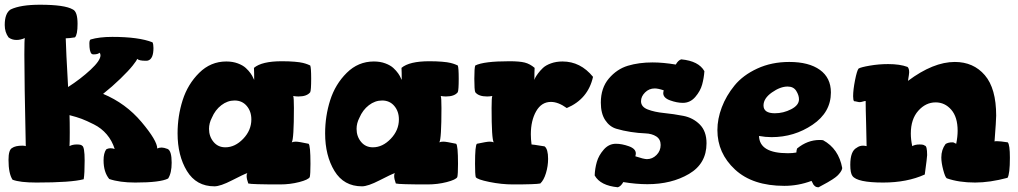

<svg xmlns="http://www.w3.org/2000/svg" viewBox="-21 -772 4305 812"><path d="M-1 -666Q-1 -716 24 -732Q66 -752 148 -752Q253 -752 287 -732Q307 -723 307 -671Q307 -625 296 -614Q272 -610 257 -610Q258 -562 267 -404Q320 -438 362 -477Q404 -516 404 -538Q404 -545 400 -549Q393 -542 375 -542Q368 -542 366 -545Q357 -554 357 -588Q357 -602 362 -605Q399 -616 454 -616Q566 -616 624 -593Q628 -585 628 -569Q628 -523 605 -516Q602 -515 595 -515Q567 -515 559 -523Q558 -517 540.5 -495Q523 -473 488.5 -439.5Q454 -406 415 -375Q511 -335 577.5 -256Q644 -177 644 -144Q652 -148 663 -148Q672 -148 688 -142Q705 -134 705 -84Q705 -40 690 -17Q657 0 551 0Q485 0 441 -15Q417 -44 417 -94Q417 -124 428 -140Q436 -145 447 -145Q455 -145 464 -142Q453 -177 430.5 -203.5Q408 -230 376 -246Q344 -262 324 -269.5Q304 -277 273 -285Q274 -261 274 -212Q274 -173 273 -154Q285 -161 304 -161Q322 -161 326 -156Q337 -152 337 -93Q337 -38 333 -14Q280 0 133 0Q63 0 32 -12Q15 -38 15 -96Q15 -138 30 -146Q44 -156 74 -156Q82 -156 88 -154Q82 -430 82 -541Q82 -605 84 -611Q66 -603 49 -603Q29 -603 15 -614Q-1 -636 -1 -666Z M730 -208Q730 -281 751.5 -348.5Q773 -416 821.5 -464Q870 -512 936 -512Q963 -512 984.5 -504Q1006 -496 1018.5 -484.5Q1031 -473 1039 -461.5Q1047 -450 1050 -442L1054 -434Q1054 -468 1053 -485Q1086 -513 1171 -513Q1201 -513 1224.5 -511Q1248 -509 1260 -506Q1272 -503 1279.5 -500Q1287 -497 1289 -496L1291 -495Q1295 -486 1295 -439Q1295 -391 1291 -382Q1277 -364 1241 -364Q1231 -364 1219 -366Q1222 -360 1222 -315Q1222 -184 1213 -170Q1220 -173 1230 -173Q1242 -173 1284 -164Q1292 -158 1292 -79Q1292 -35 1289 -23Q1283 -12 1244.5 -2Q1206 8 1163 8Q1043 8 1029 4Q1022 -15 1022 -28Q1022 -36 1025 -40Q1010 -35 960.5 -9.5Q911 16 886 16Q809 16 769.5 -49Q730 -114 730 -208ZM863 -227Q863 -195 882 -172Q901 -149 932 -149Q973 -149 1007.5 -185Q1042 -221 1042 -267Q1042 -301 1022.5 -324Q1003 -347 971 -347Q941 -347 915 -327Q889 -307 875 -274Q863 -251 863 -227Z M1354 -208Q1354 -281 1375.5 -348.5Q1397 -416 1445.5 -464Q1494 -512 1560 -512Q1587 -512 1608.5 -504Q1630 -496 1642.5 -484.5Q1655 -473 1663 -461.5Q1671 -450 1674 -442L1678 -434Q1678 -468 1677 -485Q1710 -513 1795 -513Q1825 -513 1848.5 -511Q1872 -509 1884 -506Q1896 -503 1903.5 -500Q1911 -497 1913 -496L1915 -495Q1919 -486 1919 -439Q1919 -391 1915 -382Q1901 -364 1865 -364Q1855 -364 1843 -366Q1846 -360 1846 -315Q1846 -184 1837 -170Q1844 -173 1854 -173Q1866 -173 1908 -164Q1916 -158 1916 -79Q1916 -35 1913 -23Q1907 -12 1868.5 -2Q1830 8 1787 8Q1667 8 1653 4Q1646 -15 1646 -28Q1646 -36 1649 -40Q1634 -35 1584.5 -9.5Q1535 16 1510 16Q1433 16 1393.5 -49Q1354 -114 1354 -208ZM1487 -227Q1487 -195 1506 -172Q1525 -149 1556 -149Q1597 -149 1631.5 -185Q1666 -221 1666 -267Q1666 -301 1646.5 -324Q1627 -347 1595 -347Q1565 -347 1539 -327Q1513 -307 1499 -274Q1487 -251 1487 -227Z M1985 -439Q1985 -486 1989 -495Q2025 -513 2133 -513Q2176 -513 2198 -507.5Q2220 -502 2240 -485Q2239 -468 2239 -434L2242 -442Q2246 -450 2254.5 -461.5Q2263 -473 2275 -484.5Q2287 -496 2309 -504Q2331 -512 2358 -512Q2434 -512 2487 -447Q2466 -353 2376 -315Q2340 -341 2309 -341Q2269 -341 2246.5 -301.5Q2224 -262 2224 -204Q2224 -184 2227 -161Q2233 -161 2269 -155L2282 -153Q2297 -142 2297 -100Q2297 -70 2288 -40Q2279 -10 2264 4Q2244 8 2149 8Q2100 8 2048.5 -2.5Q1997 -13 1991 -23Q1988 -35 1988 -79Q1988 -158 1996 -164Q2038 -173 2050 -173Q2060 -173 2067 -170Q2058 -184 2058 -315Q2058 -360 2061 -366Q2049 -364 2039 -364Q2003 -364 1989 -382Q1985 -391 1985 -439Z M2494 -30Q2495 -59 2503 -87Q2511 -115 2532.5 -139.5Q2554 -164 2584 -164Q2609 -164 2638.5 -153.5Q2668 -143 2668 -123Q2668 -119 2666 -111Q2702 -99 2715 -99Q2738 -99 2755.5 -116.5Q2773 -134 2773 -159Q2773 -183 2754.5 -195Q2736 -207 2707.5 -208Q2679 -209 2646.5 -214Q2614 -219 2585.5 -227.5Q2557 -236 2538.5 -264Q2520 -292 2520 -338Q2520 -400 2554 -440Q2588 -480 2634.5 -494Q2681 -508 2739 -508Q2783 -508 2837 -499Q2847 -517 2860 -521Q2934 -514 2958 -471Q2956 -442 2948.5 -414.5Q2941 -387 2919.5 -362Q2898 -337 2867 -337Q2842 -337 2813 -347.5Q2784 -358 2784 -378Q2784 -382 2786 -390Q2762 -398 2748 -398Q2724 -398 2707 -381Q2690 -364 2690 -344Q2690 -320 2718.5 -309Q2747 -298 2787.5 -294Q2828 -290 2869 -282Q2910 -274 2938.5 -245.5Q2967 -217 2967 -166Q2967 -80 2893 -36.5Q2819 7 2717 7Q2669 7 2615 -2Q2605 16 2592 20Q2518 13 2494 -30Z M3013 -222Q3013 -269 3031.5 -318Q3050 -367 3085.5 -410.5Q3121 -454 3181.5 -482Q3242 -510 3317 -510Q3400 -510 3446.5 -476.5Q3493 -443 3493 -381Q3493 -297 3415.5 -244.5Q3338 -192 3242 -192Q3216 -192 3189 -197Q3191 -124 3311 -124Q3332 -124 3347 -127Q3347 -135 3350 -144Q3394 -180 3445 -180Q3455 -180 3460 -179Q3526 -143 3541 -61Q3540 -53 3533.5 -44Q3527 -35 3520 -28.5Q3513 -22 3500 -13.5Q3487 -5 3479.5 -1Q3472 3 3457.5 11Q3443 19 3441 20Q3435 20 3431 18.5Q3427 17 3423.5 13.5Q3420 10 3419 8.5Q3418 7 3415 0.5Q3412 -6 3411 -7Q3355 14 3296 14Q3162 14 3087.5 -55Q3013 -124 3013 -222ZM3208 -326Q3208 -293 3256 -293Q3292 -293 3325 -310Q3358 -327 3358 -352Q3358 -369 3346.5 -387.5Q3335 -406 3310 -406Q3279 -406 3243.5 -381Q3208 -356 3208 -326Z M3575 -75Q3575 -133 3602 -147Q3614 -156 3629 -156Q3634 -156 3644 -154Q3644 -183 3642 -247.5Q3640 -312 3640 -345Q3636 -345 3628 -342.5Q3620 -340 3615 -340Q3611 -340 3603 -342Q3595 -344 3591 -344Q3587 -348 3587 -365Q3587 -392 3595 -432.5Q3603 -473 3610 -482Q3620 -488 3658 -494.5Q3696 -501 3735 -501Q3785 -501 3817 -489Q3824 -483 3824 -466Q3824 -460 3819 -430Q3926 -510 4017 -510Q4096 -510 4144 -454Q4192 -398 4192 -283Q4192 -264 4185 -173Q4185 -175 4194 -175Q4209 -175 4241 -170Q4250 -160 4250 -105Q4250 -36 4240 -20Q4165 0 4103 0Q4034 0 3983 -18Q3976 -23 3968 -53.5Q3960 -84 3960 -106Q3960 -139 3978 -163Q3989 -170 4006 -170Q4011 -170 4013 -169Q4015 -168 4017.5 -166.5Q4020 -165 4023 -164Q4029 -194 4029 -219Q4029 -277 4002 -308Q3975 -339 3936 -339Q3894 -339 3862.5 -303.5Q3831 -268 3831 -207Q3831 -182 3837 -154Q3849 -161 3868 -161Q3886 -161 3890 -156Q3900 -156 3900 -116Q3900 -107 3890 -34Q3815 0 3714 0Q3604 0 3584 -28Q3575 -40 3575 -75Z"/></svg>

Font: Gorditas
Style: Bold
Weight: 700
Designer: Gustavo Dipre (gbrenda1987@gmail.com)
Foundry: Gustavo Dipre (gbrenda1987@gmail.com)
Version: Version 001.001